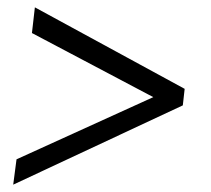

<svg xmlns="http://www.w3.org/2000/svg" viewBox="-20 -558 575 523"><path d="M16 -55 25 -124 445 -315 440 -271 67 -468 75 -538 483 -316 478 -271Z"/></svg>

Font: Inclusive Sans Light
Style: Italic
Weight: 300
Italic angle: -7°
Designer: Olivia King
Foundry: Olivia King
Version: Version 2.004